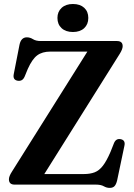

<svg xmlns="http://www.w3.org/2000/svg" viewBox="-20 -900 654 936"><path d="M564 -638 196 -51.5H389Q419.5 -51.5 441.5 -60Q463.5 -68.5 481.5 -91.8Q499.5 -115 518.5 -159L536 -203Q546 -226 568.5 -221.5Q593.5 -216.5 586 -187L551 -20.5Q546.5 -1.5 538.5 7.2Q530.5 16 514.5 16Q500 16 486 8Q472 0 448 0H51.5Q23.5 0 23.5 -26Q23.5 -40.5 38 -63L406 -648.5H225.5Q186 -648.5 161.5 -630.2Q137 -612 115.5 -564L100.5 -527.5Q94.5 -513.5 85.5 -509Q76.5 -504.5 65.5 -506.5Q41.5 -511 47 -538.5L75 -681.5Q82.5 -718 111 -718Q126.5 -718 140.8 -709Q155 -700 179 -700H550Q578 -700 578 -675Q578 -660.5 564 -638ZM335.5 -744Q300.5 -744 280.2 -762.8Q260 -781.5 260 -812.5Q260 -843 280.5 -861.8Q301 -880.5 335.5 -880.5Q370.5 -880.5 390.5 -862Q410.5 -843.5 410.5 -812.5Q410.5 -781.5 390.5 -762.8Q370.5 -744 335.5 -744Z"/></svg>

Font: Fraunces 72pt S050 SemiBold
Style: Regular
Weight: 600
Version: Version 1.000; ttfautohint (v1.8.3)